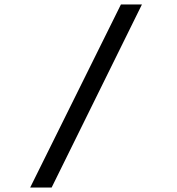

<svg xmlns="http://www.w3.org/2000/svg" viewBox="-20 -720 791 859"><path d="M115 119 521 -700H615L211 119Z"/></svg>

Font: Lexend Tera Light
Style: Regular
Weight: 300
Designer: Bonnie Shaver-Troup, Thomas Jockin
Foundry: Lexend
Version: Version 1.007